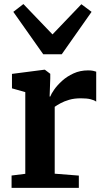

<svg xmlns="http://www.w3.org/2000/svg" viewBox="-20 -904 505 924"><path d="M35.7 0V-59.3L101.7 -67.5V-460.7L37.6 -478.8V-548.4L193.2 -568.5H195.9L221.9 -548.8V-526.9L218.8 -439.4H221.9Q226.4 -452.1 240.9 -472.9Q255.4 -493.7 279 -515.1Q302.5 -536.4 334.1 -550.8Q365.7 -565.3 404 -565.3Q418.1 -565.3 427.7 -563.3Q437.3 -561.3 443 -559.1V-414.9Q433.4 -422.2 415.8 -426.5Q398.2 -430.9 368.9 -430.9Q337.1 -430.9 312.8 -423.7Q288.5 -416.6 271.5 -407.2Q254.4 -397.9 243.3 -390V-68.1L359.4 -59V0ZM188.1 -642.8 44.1 -847 92.6 -884.5 232.6 -738.4 371.6 -883.7 420.7 -847 277.1 -642.8Z"/></svg>

Font: Merriweather Light
Style: Regular
Weight: 300
Designer: Eben Sorkin
Foundry: Eben Sorkin
Version: Version 2.100